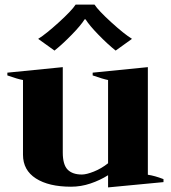

<svg xmlns="http://www.w3.org/2000/svg" viewBox="-20 -802 744 835"><path d="M217 -582 146 -633Q180 -654 236 -705Q292 -756 309 -782H391Q408 -756 464 -705Q520 -654 554 -633L483 -582Q449 -609 409 -650Q369 -691 352 -718H348Q332 -692 292 -651Q252 -610 217 -582ZM691 -23V-10L450 13V-40Q415 -18 373.5 -4Q332 10 289 10Q192 10 136 -26Q80 -62 80 -129V-454Q57 -458 12 -474V-486L253 -510V-139Q253 -86 274 -64.5Q295 -43 336 -43Q356 -43 388.5 -56Q421 -69 450 -92V-454Q429 -458 383 -474V-486L623 -510V-42Q652 -38 691 -23Z"/></svg>

Font: Trirong ExtraBold
Style: Regular
Weight: 800
Designer: Katatrad Team
Foundry: CadsonDemak
Version: Version 1.001